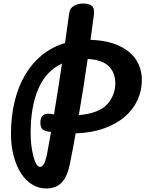

<svg xmlns="http://www.w3.org/2000/svg" viewBox="-20 -958 821 1084"><path d="M781 -506Q781 -447 756.5 -393.5Q732 -340 684.5 -299Q637 -258 567 -233Q497 -208 407 -205Q400 -165 392 -121.5Q384 -78 374 -30Q360 39 328.5 72.5Q297 106 240 106Q198 106 162 84Q126 62 99.5 21.5Q73 -19 57.5 -76Q42 -133 42 -202Q42 -302 63 -387Q84 -472 123.5 -538Q163 -604 219.5 -649Q276 -694 347 -715L371 -885Q375 -912 397.5 -925Q420 -938 448 -938Q482 -938 496.5 -926.5Q511 -915 511 -891Q511 -878 510 -874L491 -733Q562 -731 616 -713.5Q670 -696 707 -666Q744 -636 762.5 -595Q781 -554 781 -506ZM425 -308Q537 -318 584 -368Q631 -420 631 -487Q631 -548 593.5 -584.5Q556 -621 475 -625Q463 -541 450.5 -462Q438 -383 425 -308ZM207 -16Q231 -16 245 -85Q253 -128 258.5 -160Q264 -192 268 -213Q264 -213 254 -215Q224 -220 216 -232.5Q208 -245 208 -266Q208 -316 253 -316Q265 -316 268 -315L285 -312Q298 -391 309 -462Q320 -533 330 -599Q242 -559 197.5 -459Q153 -359 153 -207Q153 -138 168 -77Q183 -16 207 -16Z"/></svg>

Font: Lebkuchenwelt
Style: Regular
Weight: 400
Designer: Vernon Adams
Foundry: Gereon Berster
Version: Version 1.000;PS 001.001;hotconv 1.0.56 